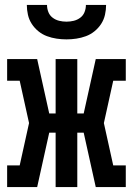

<svg xmlns="http://www.w3.org/2000/svg" viewBox="-20 -760 540 780"><path d="M9 0V-88H60L98 -260L60 -432H9V-520H131L180 -299H206V-520H294V-299H320L369 -520H491V-432H440L402 -260L440 -88H491V0H369L320 -221H294V0H206V-221H180L131 0ZM250 -600Q230 -600 210 -603Q190 -606 171 -613Q152 -620 136 -633Q120 -646 109 -663Q98 -680 93.5 -700Q89 -720 89 -740H171Q171 -725 176.5 -711Q182 -697 194 -688Q206 -679 220.5 -675.5Q235 -672 250 -672Q265 -672 279.5 -675.5Q294 -679 306 -688Q318 -697 323.5 -711Q329 -725 329 -740H411Q411 -720 406.5 -700Q402 -680 391 -663Q380 -646 364 -633Q348 -620 329 -613Q310 -606 290 -603Q270 -600 250 -600Z"/></svg>

Font: Iosevka Curly Slab Semibold
Style: Regular
Weight: 600
Monospace: yes
Designer: Belleve Invis
Foundry: Belleve Invis
Version: Version 22.1.2; ttfautohint (v1.8.4)